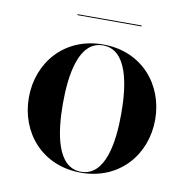

<svg xmlns="http://www.w3.org/2000/svg" viewBox="-69 -631 694 708"><g transform="rotate(10 278.0 -277.0)"><path d="M165.5 -563.5V-560H405.5V-563.5ZM42 -230C42 -100 132.5 10 278.5 10C424.5 10 515 -100 515 -230C515 -360 424.5 -470 278.5 -470C132.5 -470 42 -360 42 -230ZM169.5 -230C169.5 -336.5 187.5 -466.5 278.5 -466.5C370 -466.5 388 -336.5 388 -230C388 -123.5 370 6.5 278.5 6.5C187.5 6.5 169.5 -123.5 169.5 -230Z"/></g></svg>

Font: Bodoni* 48pt Medium
Style: Regular
Weight: 500
Version: Version 2.3